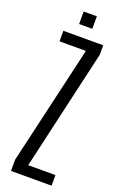

<svg xmlns="http://www.w3.org/2000/svg" viewBox="-188 -1053 693 1103"><g transform="rotate(20 159.0 -501.5)"><path d="M39.6 0V-68.4L208 -794.9H46.9V-859.4H290.5V-801.8L121.1 -64.9H287.6V0ZM118.7 -926.8V-1003.4H199.2V-926.8Z"/></g></svg>

Font: Antonio ExtraLight
Style: Regular
Weight: 250
Designer: Vernon Adams
Foundry: Vernon Adams
Version: Version 1.002